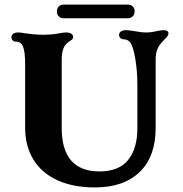

<svg xmlns="http://www.w3.org/2000/svg" viewBox="-20 -810 799 840"><path d="M90 -250V-528Q90 -586 80 -608Q71 -628 50 -628H48Q40 -628 35 -634Q30 -640 30 -648Q30 -656 37.5 -662Q45 -668 60 -668Q69 -668 93 -664Q107 -662 126.5 -660Q146 -658 169 -658Q209 -658 237 -664Q257 -668 270 -668Q284 -668 292 -662.5Q300 -657 300 -648Q300 -643 296.5 -639Q293 -635 288 -632Q278 -626 270 -618Q250 -598 250 -548V-250Q250 -155 291.5 -107.5Q333 -60 415 -60Q500 -60 540.5 -110Q581 -160 581 -250V-438Q581 -502 571 -558Q562 -607 551 -622.5Q540 -638 521 -638Q512 -638 506.5 -643.5Q501 -649 501 -658Q501 -666 508.5 -672Q516 -678 531 -678Q541 -678 567 -674Q597 -668 620 -668Q642 -668 666 -674Q686 -678 696 -678Q717 -678 717 -663Q717 -653 699 -637L691 -628Q675 -611 668 -593.5Q661 -576 661 -548V-250Q661 -125 591 -57.5Q521 10 395 10Q299 10 230 -22Q161 -54 125.5 -113Q90 -172 90 -250ZM229 -760Q229 -774 237.5 -782Q246 -790 260 -790H539Q552 -790 560.5 -782Q569 -774 569 -760Q569 -747 560.5 -738.5Q552 -730 539 -730H260Q246 -730 237.5 -738Q229 -746 229 -760Z"/></svg>

Font: Raigarh
Style: Regular
Weight: 400
Designer: jaikishan Patel
Foundry: MagicType
Version: Version 1.000;FEAKit 1.0